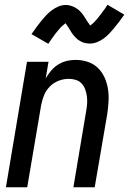

<svg xmlns="http://www.w3.org/2000/svg" viewBox="-20 -791 545 811"><path d="M5 0 94 -530H185L173 -460Q183 -477 196 -492.5Q209 -508 226 -518.5Q243 -529 261.5 -533.5Q280 -538 299 -538Q325 -538 350 -530Q375 -522 393 -504.5Q411 -487 421.5 -464Q432 -441 436 -415.5Q440 -390 438.5 -363Q437 -336 433 -309L380 0H290L344 -322Q347 -338 348 -354Q349 -370 347 -384.5Q345 -399 340 -413Q335 -427 325 -438Q315 -449 300.5 -453.5Q286 -458 270 -458Q249 -458 228 -450Q207 -442 191 -426Q175 -410 166.5 -389.5Q158 -369 154 -348L95 0ZM184 -606 113 -647Q125 -664 136 -679Q147 -694 157 -706Q167 -718 176.5 -728Q186 -738 199.5 -748Q213 -758 228 -764Q243 -770 259 -770Q264 -770 269.5 -769Q275 -768 280 -766.5Q285 -765 289.5 -763Q294 -761 298.5 -758.5Q303 -756 307 -753Q311 -750 314.5 -747Q318 -744 322 -739.5Q326 -735 329 -731Q332 -727 334.5 -723Q337 -719 339.5 -715.5Q342 -712 344.5 -707.5Q347 -703 350 -699Q353 -695 356 -690.5Q359 -686 361 -683Q365 -686 371 -691Q377 -696 380.5 -700Q384 -704 387.5 -708Q391 -712 395 -717Q399 -722 403.5 -728Q408 -734 413 -740.5Q418 -747 423.5 -754.5Q429 -762 434 -771L505 -729Q493 -712 482 -697.5Q471 -683 461 -671Q451 -659 441 -648.5Q431 -638 418 -628.5Q405 -619 390 -613Q375 -607 359 -607Q353 -607 346.5 -608Q340 -609 334.5 -610.5Q329 -612 323.5 -615Q318 -618 313 -621Q308 -624 304 -628Q300 -632 295.5 -636.5Q291 -641 287.5 -646Q284 -651 281 -655.5Q278 -660 275.5 -664.5Q273 -669 269 -675Q265 -681 262 -685.5Q259 -690 257 -693Q253 -690 247 -685Q241 -680 237.5 -676.5Q234 -673 230.5 -668.5Q227 -664 222.5 -659Q218 -654 213.5 -648Q209 -642 204.5 -635.5Q200 -629 194.5 -621.5Q189 -614 184 -606Z"/></svg>

Font: iosevka_custom_sans_ss08 Md
Style: Italic
Weight: 500
Italic angle: -10°
Designer: Belleve Invis
Foundry: Belleve Invis
Version: Version 10.3.0; ttfautohint (v1.8.3)